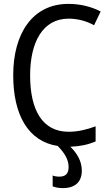

<svg xmlns="http://www.w3.org/2000/svg" viewBox="-20 -745 570 988"><path d="M303 223C369 223 401 189 401 133C401 84 376 43 342 10C392 8 431 0 472 -17V-95C426 -78 381 -67 333 -67C198 -67 135 -179 135 -357C135 -528 200 -649 333 -649C381 -649 427 -636 464 -615L498 -686C449 -711 393 -725 332 -725C147 -725 48 -572 48 -358C48 -154 125 -17 277 6C317 47 333 80 333 115C333 149 317 164 285 164C272 164 260 162 251 158V214C265 219 281 223 303 223Z"/></svg>

Font: Noto Sans Mono Condensed
Style: Regular
Weight: 400
Width: 3
Designer: Monotype Design Team
Foundry: Monotype Imaging Inc.
Version: Version 2.014